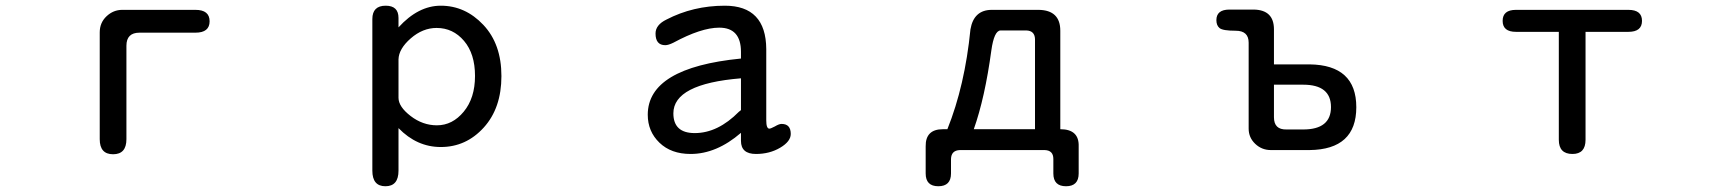

<svg xmlns="http://www.w3.org/2000/svg" viewBox="-20 -519 6040 674"><path d="M330.1 -405.3Q330.1 -439.5 354 -461.9Q377.9 -484.4 409.2 -484.4H666Q715.8 -484.4 715.8 -444.3Q715.8 -404.3 666 -404.3H469.7Q423.8 -404.3 423.8 -358.4V-30.3Q423.8 22.5 377 22.5Q330.1 22.5 330.1 -30.3V-405.3Z M1378.9 -422.9Q1448.2 -499 1527.3 -499Q1613.3 -499 1676.8 -431.6Q1740.2 -364.3 1740.2 -252Q1740.2 -139.6 1678.2 -71.3Q1616.2 -2.9 1527.3 -2.9Q1443.4 -2.9 1378.9 -69.3V80.1Q1378.9 134.8 1333 134.8Q1287.1 134.8 1287.1 80.1V-452.1Q1287.1 -499 1334 -499Q1378.9 -499 1378.9 -456.1V-422.9ZM1378.9 -175.8Q1378.9 -144.5 1421.4 -111.8Q1463.9 -79.1 1513.7 -79.1Q1568.4 -79.1 1607.9 -127Q1647.5 -174.8 1647.5 -252.4Q1647.5 -330.1 1608.9 -375.5Q1570.3 -420.9 1512.7 -420.9Q1463.9 -420.9 1421.9 -384.3Q1379.9 -347.7 1378.9 -310.5V-175.8Z M2581.1 -52.7Q2495.1 21.5 2404.3 21.5Q2335.9 21.5 2294.9 -18.1Q2253.9 -57.6 2253.9 -116.2Q2253.9 -281.2 2581.1 -313.5V-336.9Q2581.1 -421.9 2504.9 -421.9Q2441.4 -421.9 2343.8 -369.1Q2326.2 -360.4 2315.4 -360.4Q2281.2 -360.4 2281.2 -401.4Q2281.2 -431.6 2319.3 -450.2Q2413.1 -499 2524.4 -499Q2668.9 -499 2669.9 -346.7V-96.7Q2669.9 -67.4 2680.7 -67.4Q2685.5 -67.4 2700.2 -75.2Q2714.8 -84 2723.6 -84Q2755.9 -84 2755.9 -48.8Q2755.9 -22.5 2718.8 -0.5Q2681.6 21.5 2633.8 21.5Q2581.1 21.5 2581.1 -24.4V-52.7ZM2581.1 -244.1Q2343.8 -224.6 2343.8 -121.1Q2343.8 -51.8 2418.9 -51.8Q2500 -51.8 2574.2 -127Q2581.1 -131.8 2581.1 -132.8V-244.1Z M3305.7 -65.4Q3367.2 -218.8 3386.7 -416Q3398.4 -484.4 3461.9 -484.4H3626Q3702.1 -483.4 3702.1 -411.1V-65.4Q3768.6 -65.4 3766.6 -4.9V89.8Q3766.6 134.8 3722.2 134.8Q3677.7 134.8 3677.7 89.8V39.1Q3677.7 8.8 3647.5 7.8H3349.6Q3319.3 8.8 3318.4 39.1V89.8Q3318.4 134.8 3273.9 134.8Q3229.5 134.8 3229.5 89.8V-4.9Q3228.5 -65.4 3290 -65.4H3305.7ZM3613.3 -65.4V-381.8Q3612.3 -411.1 3583 -412.1H3492.2Q3469.7 -411.1 3460 -341.8Q3437.5 -175.8 3398.4 -65.4H3613.3Z M4452.1 -293H4577.1Q4741.2 -291 4741.2 -142.6Q4741.2 5.9 4577.1 7.8H4441.4Q4409.2 7.8 4386.2 -14.2Q4363.3 -36.1 4363.3 -67.4V-369.1Q4363.3 -411.1 4317.9 -411.1Q4272.5 -411.1 4261.2 -420.4Q4250 -429.7 4250 -448.2Q4250 -485.4 4295.9 -485.4H4380.9Q4452.1 -484.4 4452.1 -416V-293ZM4452.1 -221.7V-107.4Q4452.1 -63.5 4496.1 -64.5H4554.7Q4652.3 -64.5 4652.3 -143.1Q4652.3 -221.7 4554.7 -221.7H4452.1Z M5545.9 -407.2V-28.3Q5545.9 21.5 5500 21.5Q5452.1 21.5 5452.1 -28.3V-407.2H5301.8Q5254.9 -407.2 5254.9 -445.8Q5254.9 -484.4 5301.8 -484.4H5696.3Q5744.1 -484.4 5744.1 -445.8Q5744.1 -407.2 5696.3 -407.2H5545.9Z"/></svg>

Font: jf-openhuninn-1.0
Style: Regular
Weight: 400
Designer: [Kosugi Maru]
      Designed by Motoya company      

      [Varela Round]
      Joe Prince(Latin component); Avraham Co
Foundry: justfont CO.,LTD.
Version: 1.0